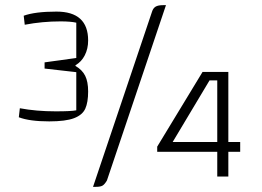

<svg xmlns="http://www.w3.org/2000/svg" viewBox="-20 -685 1016 745"><path d="M53 -230 57 -265Q121 -253 196 -253Q257 -253 276 -257V-405L153 -419V-443L276 -460V-597Q254 -602 215 -602Q144 -602 76 -589L72 -624Q116 -640 199 -640Q322 -640 322 -528Q322 -496 309 -470.5Q296 -445 273 -432V-429Q299 -414 310.5 -391Q322 -368 322 -330Q322 -288 311 -263.5Q300 -239 267.5 -226.5Q235 -214 171 -214Q95 -214 53 -230ZM352 40H341L570 -640Q574 -653 583.5 -659Q593 -665 613 -665H624L395 15Q387 29 379 34.5Q371 40 352 40ZM590 -96V-116L766 -406H866V-134H912V-96H866V0H823V-96ZM823 -134V-373H793L650 -134Z"/></svg>

Font: Changa ExtraLight
Style: Regular
Weight: 275
Designer: Eduardo Rodriguez Tunni
Foundry: Eduardo Rodriguez Tunni
Version: Version 2.002; ttfautohint (v1.5) -l 8 -r 50 -G 200 -x 14 -H